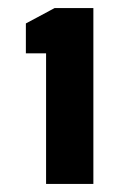

<svg xmlns="http://www.w3.org/2000/svg" viewBox="-20 -641 319 475"><path d="M211 -186H94V-509H44V-583L115 -621H211Z"/></svg>

Font: Passion One
Style: Regular
Weight: 400
Designer: Alejandro Lo Celso
Foundry: Fontstage
Version: Version 1.001